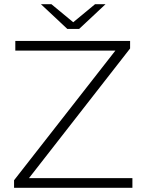

<svg xmlns="http://www.w3.org/2000/svg" viewBox="-20 -895 686 915"><path d="M611 -46V0H47V-36L530 -654H53V-700H600V-664L118 -46ZM483 -875 357 -757H301L175 -875H225L329 -789L433 -875Z"/></svg>

Font: Montserrat Atlas Light
Style: Regular
Weight: 300
Designer: Julieta Ulanovsky
Foundry: Julieta Ulanovsky
Version: Version 7.200